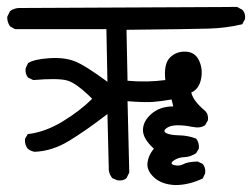

<svg xmlns="http://www.w3.org/2000/svg" viewBox="-20 -578 727 554"><path d="M485 -44Q446 -46 424.5 -66Q403 -86 405.5 -108Q408 -130 424 -149Q392 -178 392.5 -203.5Q393 -229 417.5 -250Q442 -271 480 -271L475 -291Q447 -286 422.5 -284Q398 -282 348 -286L353 -80L345 -64Q335 -55 318 -58L304 -64Q296 -74 294 -86L290 -249Q229 -202 180 -172Q131 -142 80 -140Q68 -142 60 -149Q51 -160 52 -177L60 -191Q111 -197 161.5 -228Q212 -259 246 -293Q200 -339 173 -346Q146 -353 76 -347L61 -354Q52 -365 54 -381L61 -396Q78 -407 121.5 -410Q165 -413 195 -401.5Q225 -390 290 -342L287 -494H23L9 -502Q0 -515 1 -530L9 -546Q21 -555 37 -555L664 -558L679 -550Q689 -540 687 -523L679 -508Q633 -497 583 -495.5Q533 -494 345 -492L348 -345Q404 -340 457 -347Q452 -393 470 -411.5Q488 -430 515.5 -429Q543 -428 554.5 -403Q566 -378 560 -349.5Q554 -321 532 -311Q537 -287 572 -258Q582 -248 580 -231L572 -217Q559 -207 534.5 -212Q510 -217 490 -216.5Q470 -216 459.5 -207.5Q449 -199 460.5 -193.5Q472 -188 497.5 -187.5Q523 -187 546 -178Q555 -167 554 -150L546 -136Q529 -125 511.5 -124.5Q494 -124 481 -114.5Q468 -105 483 -101.5Q498 -98 509.5 -104.5Q521 -111 550 -112L565 -105Q574 -94 572 -78L565 -63Q546 -54 526 -49Q506 -44 485 -44Z"/></svg>

Font: NaniFont Regular
Style: Regular
Weight: 400
Designer: Nanigashitei
Version: Version 1.036